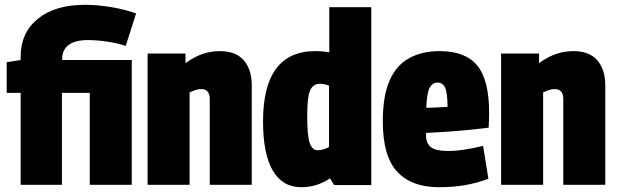

<svg xmlns="http://www.w3.org/2000/svg" viewBox="-20 -770 2572 800"><path d="M66 0V-383H8V-511L66 -520V-534Q66 -633 137.5 -691.5Q209 -750 335 -750Q385 -750 442.5 -740.5Q500 -731 547 -714L504 -579Q466 -591 424 -597Q382 -603 346 -603Q294 -603 266.5 -583Q239 -563 239 -524V-520H529V0H354V-383H238V0Z M595 0V-547H753V-507Q792 -535 826.5 -546Q861 -557 896 -557Q963 -557 996 -518.5Q1029 -480 1029 -413V0H854V-356Q854 -380 844 -389.5Q834 -399 819 -399Q807 -399 795 -395Q783 -391 770 -385V0Z M1372 1 1355 -27Q1301 10 1235 10Q1157 10 1116.5 -59.5Q1076 -129 1076 -264Q1076 -557 1294 -557Q1324 -557 1352 -552V-740H1527V1ZM1351 -157V-413Q1341 -417 1331.5 -419Q1322 -421 1313 -421Q1285 -421 1272.5 -394Q1260 -367 1260 -287Q1260 -204 1270.5 -174Q1281 -144 1304 -144Q1325 -144 1351 -157Z M1808 10Q1695 10 1635 -54.5Q1575 -119 1575 -264Q1575 -371 1603.5 -435Q1632 -499 1685.5 -528Q1739 -557 1812 -557Q1919 -557 1968.5 -497Q2018 -437 2018 -300Q2018 -290 2017.5 -271Q2017 -252 2016 -238Q1986 -234 1941 -229.5Q1896 -225 1847 -221.5Q1798 -218 1755 -216Q1755 -213 1755 -207Q1755 -174 1774.5 -157.5Q1794 -141 1847 -141Q1880 -141 1917.5 -147Q1955 -153 1993 -162L2015 -25Q1966 -7 1917 1.5Q1868 10 1808 10ZM1756 -321Q1779 -321 1804.5 -322.5Q1830 -324 1845 -325Q1844 -386 1834 -406Q1824 -426 1803 -426Q1783 -426 1771 -406Q1759 -386 1756 -321Z M2068 0V-547H2226V-507Q2265 -535 2299.5 -546Q2334 -557 2369 -557Q2436 -557 2469 -518.5Q2502 -480 2502 -413V0H2327V-356Q2327 -380 2317 -389.5Q2307 -399 2292 -399Q2280 -399 2268 -395Q2256 -391 2243 -385V0Z"/></svg>

Font: Georama SemiCondensed ExtraBold
Style: Regular
Weight: 800
Width: 4
Designer: Jean-Baptiste Levee
Foundry: Production Type
Version: Version 1.000